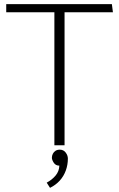

<svg xmlns="http://www.w3.org/2000/svg" viewBox="-20 -700 574 925"><path d="M519 -680H10V-641H242V0H291V-641H524ZM268 21Q256 21 247.5 26.5Q239 32 234.5 41Q230 50 230 60Q230 70 239 84Q248 98 266 98Q265 125 248 145.5Q231 166 205 180L221 205Q249 191 268 170Q287 149 297 121.5Q307 94 307 64Q307 49 296.5 35Q286 21 268 21Z"/></svg>

Font: Catamaran Thin
Style: Regular
Weight: 100
Designer: Pria Ravichandran
Version: Version 2.000